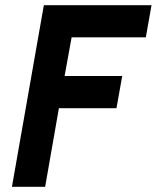

<svg xmlns="http://www.w3.org/2000/svg" viewBox="-20 -720 604 740"><path d="M149 -700H564L542 -576H256L229 -427H451L429 -303H207L154 0H26Z"/></svg>

Font: Cabin
Style: Bold Italic
Weight: 700
Italic angle: -7°
Designer: Pablo Impallari
Foundry: Pablo Impallari. http://www.impallari.com Igino Marini. http://www.ikern.com
Version: Version 2.200